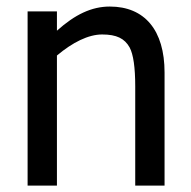

<svg xmlns="http://www.w3.org/2000/svg" viewBox="-20 -581 598 601"><path d="M495.1 -354C495.1 -486.8 432.6 -560.5 323.7 -560.5C266.6 -560.5 214.8 -535.6 158.2 -484.9V-545.4H66.4V0H158.2V-407.2C207 -448.2 256.3 -473.1 299.8 -473.1C345.2 -473.1 370.1 -460.4 385.7 -432.6C397.5 -410.6 403.3 -369.6 403.3 -310.5V0H495.1Z"/></svg>

Font: SG Kara Light
Style: Regular
Weight: 400
Designer: Damoon Khanjanzadeh
Version: Version 1.000